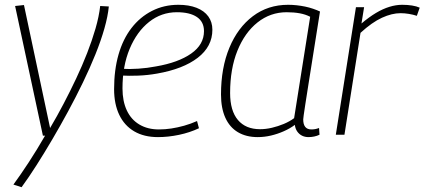

<svg xmlns="http://www.w3.org/2000/svg" viewBox="-20 -562 1771 801"><path d="M398 -537 434 -535Q430 -494 415.5 -443Q401 -392 378 -335Q355 -278 326 -218Q297 -158 264.5 -98Q232 -38 198.5 19Q165 76 132.5 127Q100 178 70 219L36 208Q66 167 100 115Q134 63 168 4H159L43 -537L80 -541L189 -28Q218 -77 245.5 -129.5Q273 -182 298 -235Q323 -288 343.5 -340.5Q364 -393 378.5 -443Q393 -493 398 -537Z M487 -275Q520 -273 557.5 -275.5Q595 -278 631 -285Q724 -301 777.5 -338.5Q831 -376 831 -432Q831 -471 801.5 -491Q772 -511 718 -511Q653 -511 602 -470.5Q551 -430 521 -358.5Q491 -287 491 -193Q491 -140 509 -101.5Q527 -63 561.5 -42.5Q596 -22 643 -22Q669 -22 695 -26Q721 -30 748 -37.5Q775 -45 802 -57L810 -27Q772 -9 727 0.5Q682 10 639 10Q581 10 540 -14Q499 -38 477.5 -83Q456 -128 456 -190Q456 -270 474.5 -334.5Q493 -399 528.5 -445Q564 -491 614 -516.5Q664 -542 724 -542Q768 -542 800 -529.5Q832 -517 849 -493.5Q866 -470 866 -438Q866 -368 805 -321Q744 -274 635 -255Q596 -248 556.5 -246.5Q517 -245 483 -247Z M1267 10Q1252 10 1240 4Q1228 -2 1220 -13.5Q1212 -25 1210 -41Q1190 -26 1164 -14.5Q1138 -3 1110.5 3.5Q1083 10 1055 10Q1007 10 972.5 -10.5Q938 -31 920 -71Q902 -111 902 -168Q902 -279 937 -363Q972 -447 1035 -494.5Q1098 -542 1182 -542Q1200 -542 1218 -540Q1236 -538 1253 -534.5Q1270 -531 1286 -525.5Q1302 -520 1315 -514Q1299 -412 1287 -337.5Q1275 -263 1267 -211.5Q1259 -160 1254 -128.5Q1249 -97 1247 -81.5Q1245 -66 1245 -64Q1245 -43 1253.5 -32.5Q1262 -22 1279 -22Q1288 -22 1295.5 -23.5Q1303 -25 1311 -28L1313 0Q1303 5 1291 7.5Q1279 10 1267 10ZM1207 -69 1274 -492Q1255 -502 1230.5 -506.5Q1206 -511 1176 -511Q1108 -511 1054.5 -468.5Q1001 -426 970.5 -350.5Q940 -275 940 -174Q940 -100 972.5 -61.5Q1005 -23 1065 -23Q1089 -23 1114.5 -29Q1140 -35 1164 -45Q1188 -55 1207 -69Z M1499 -532 1488 -464Q1520 -491 1548.5 -508Q1577 -525 1604.5 -533.5Q1632 -542 1658 -542Q1680 -542 1699 -539Q1718 -536 1731 -530L1719 -496Q1704 -501 1686 -504Q1668 -507 1651 -507Q1615 -507 1573.5 -488Q1532 -469 1484 -425L1417 0H1381L1465 -532Z"/></svg>

Font: Georama ExtraCondensed Thin ExtraLight
Style: Italic
Weight: 250
Italic angle: -9°
Version: Version 1.001